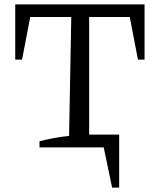

<svg xmlns="http://www.w3.org/2000/svg" viewBox="-20 -668 726 870"><path d="M49 -648H635V-398H605L568 -591H384V-58H520V182H488L450 0H159V-28Q194 -37 227.5 -43Q261 -49 293 -52L303 -591H117L80 -398H49Z"/></svg>

Font: Piazzolla SC
Style: Regular
Weight: 400
Designer: Juan Pablo del Peral
Foundry: Huerta Tipografica
Version: Version 1.330